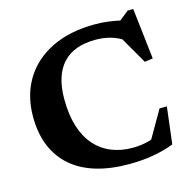

<svg xmlns="http://www.w3.org/2000/svg" viewBox="-106 -819 934 937"><g transform="rotate(-15 361.0 -350.0)"><path d="M470 -59.5Q502.5 -59.5 533.2 -65.5Q564 -71.5 600 -86.5L555.5 -53.5L646.5 -211.5H683.5L661 -25.5Q614 -7 556.5 3Q499 13 432.5 13Q339 13 266 -9.2Q193 -31.5 142.5 -75.5Q92 -119.5 65.8 -183.8Q39.5 -248 39.5 -331.5Q39.5 -438.5 88.2 -519Q137 -599.5 228.5 -644.5Q320 -689.5 448 -689.5Q483 -689.5 517.5 -685Q552 -680.5 596.5 -670L555 -661L620 -713H648L677.5 -455.5L636 -449.5L537.5 -620L585.5 -567.5Q545 -595 508.5 -605.5Q472 -616 431 -616Q376.5 -616 335.2 -601Q294 -586 266 -556Q238 -526 223.5 -480.8Q209 -435.5 209 -375.5Q209 -295.5 227.8 -236.2Q246.5 -177 281.2 -137.8Q316 -98.5 364 -79Q412 -59.5 470 -59.5Z"/></g></svg>

Font: Newsreader 16pt 16pt
Style: Bold
Weight: 700
Version: Version 1.003